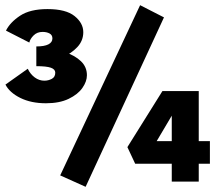

<svg xmlns="http://www.w3.org/2000/svg" viewBox="-20 -700 842 740"><path d="M157 -465V-510Q197 -510 233 -498Q269 -486 292 -464Q315 -442 315 -410Q315 -386 297.5 -361Q280 -336 244.5 -319Q209 -302 157 -302Q100 -302 58.5 -322.5Q17 -343 1 -374L87 -435Q97 -414 114 -401.5Q131 -389 151 -389Q166 -389 179.5 -396Q193 -403 193 -420Q193 -433 176 -439Q159 -445 120 -445V-521Q151 -521 166.5 -529Q182 -537 182 -552Q182 -565 171 -571Q160 -577 144 -577Q123 -577 109.5 -563.5Q96 -550 93 -536L3 -582Q19 -614 57.5 -639.5Q96 -665 163 -665Q234 -665 267.5 -638Q301 -611 301 -576Q301 -543 278 -518.5Q255 -494 222 -480Q189 -466 157 -465ZM310 20 212 -24 520 -680 612 -633ZM471 -133 606 -349H746V0H642V-327L681 -320L556 -109L507 -156H789V-69H501Z"/></svg>

Font: Ysabeau Office Black
Style: Regular
Weight: 900
Designer: Christian Thalmann (Catharsis Fonts)
Version: Version 2.001;gftools[0.9.30]; featfreeze: tnum,lnum,ss02